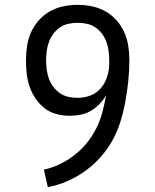

<svg xmlns="http://www.w3.org/2000/svg" viewBox="-20 -763 640 791"><path d="M177 8 161 -64Q196 -72 228 -87.5Q260 -103 288 -125Q316 -147 338.5 -175Q361 -203 377 -235Q393 -267 402 -301.5Q411 -336 417 -371Q406 -351 390 -334.5Q374 -318 354.5 -306.5Q335 -295 312.5 -290.5Q290 -286 267 -286Q240 -286 213 -293Q186 -300 164 -317Q142 -334 126.5 -357Q111 -380 102 -406Q93 -432 90 -459.5Q87 -487 87 -514Q87 -544 91.5 -573.5Q96 -603 108 -630Q120 -657 140 -679.5Q160 -702 186 -716.5Q212 -731 241 -737Q270 -743 300 -743Q330 -743 359 -737Q388 -731 414 -716.5Q440 -702 460 -679.5Q480 -657 492 -630Q504 -603 508.5 -573.5Q513 -544 513 -515Q513 -472 508.5 -429.5Q504 -387 496.5 -345.5Q489 -304 476.5 -263Q464 -222 443.5 -185Q423 -148 394.5 -116Q366 -84 331.5 -59Q297 -34 258 -17Q219 0 177 8ZM300 -360Q325 -360 348.5 -368Q372 -376 389.5 -393.5Q407 -411 416.5 -434Q426 -457 429 -482Q430 -490 430 -498Q430 -506 430 -514Q430 -534 427.5 -553Q425 -572 418.5 -590Q412 -608 400.5 -623.5Q389 -639 373 -650Q357 -661 338 -665Q319 -669 300 -669Q281 -669 262 -665Q243 -661 227 -650Q211 -639 199.5 -623.5Q188 -608 181.5 -590Q175 -572 172.5 -553Q170 -534 170 -515Q170 -495 172.5 -476Q175 -457 181.5 -439Q188 -421 199.5 -405.5Q211 -390 227 -379Q243 -368 262 -364Q281 -360 300 -360Z"/></svg>

Font: Iosevka HT Extended
Style: Regular
Weight: 400
Width: 7
Monospace: yes
Designer: Belleve Invis
Foundry: Belleve Invis
Version: Version 32.3.0; ttfautohint (v1.8.4)